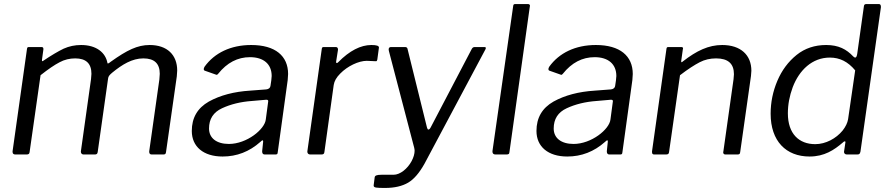

<svg xmlns="http://www.w3.org/2000/svg" viewBox="-20 -762 4377 947"><path d="M110 0C121 0 125 -3 126 -12L180 -391C218 -421 249 -442 274 -455C298 -468 324 -474 351 -474C404 -474 431 -449 431 -398C431 -393 430 -384 429 -372L379 -16C379 -15 379 -14 379 -13C379 -6 384 0 392 0H448C457 0 461 -4 462 -13L513 -374C514 -386 521 -393 534 -404C583 -444 632 -474 687 -474C741 -474 768 -449 768 -398C768 -393 767 -383 766 -370L716 -16C716 -15 716 -14 716 -13C716 -6 719 0 728 0H785C794 0 798 -2 799 -13L852 -385C853 -398 854 -408 854 -414C854 -491 805 -540 718 -540C658 -540 607 -515 527 -458C520 -452 515 -449 512 -449C511 -449 510 -450 510 -451C501 -502 456 -540 380 -540C349 -540 321 -534 294 -522C267 -509 233 -489 193 -462C191 -461 190 -460 189 -460C188 -460 187 -461 187 -464C187 -465 187 -466 187 -467L194 -518C194 -519 194 -520 194 -521C194 -527 191 -530 185 -530H123C116 -530 114 -528 113 -520L42 -16C42 -15 42 -14 42 -13C42 -4 47 0 56 0Z M1264 -62C1269 -67 1273 -70 1275 -70C1277 -70 1278 -68 1278 -64L1273 -16C1273 -5 1277 0 1286 0H1336C1347 0 1349 -1 1350 -12L1399 -367C1400 -380 1401 -390 1401 -397C1401 -486 1338 -540 1219 -540C1118 -540 1038 -501 989 -433C986 -428 985 -424 985 -421C985 -417 987 -414 991 -413L1042 -395C1045 -394 1047 -393 1049 -393C1050 -393 1052 -393 1056 -398C1100 -453 1152 -480 1213 -480C1280 -480 1320 -446 1320 -387C1320 -383 1319 -376 1318 -365L1314 -338C1313 -329 1305 -322 1293 -321L1214 -315C1134 -310 1066 -292 1010 -261C954 -229 926 -181 926 -116C926 -39 983 10 1078 10C1148 10 1210 -14 1264 -62ZM1291 -173C1286 -124 1197 -52 1109 -52C1048 -52 1011 -81 1011 -128C1011 -175 1032 -208 1075 -228C1118 -248 1167 -260 1223 -264L1292 -270C1293 -270 1294 -270 1294 -270C1300 -270 1303 -268 1303 -263Z M1564 0C1575 0 1579 -3 1580 -12L1626 -343C1629 -362 1639 -380 1658 -399C1694 -436 1749 -462 1789 -462C1800 -462 1815 -461 1834 -460C1834 -460 1835 -460 1835 -460C1838 -460 1840 -463 1841 -468L1849 -527C1849 -527 1849 -527 1849 -528C1849 -536 1837 -540 1812 -540C1759 -540 1704 -512 1648 -455C1645 -452 1643 -451 1641 -451C1639 -451 1638 -452 1638 -455V-459L1647 -516C1647 -517 1647 -517 1647 -518C1647 -526 1643 -530 1636 -530H1577C1570 -530 1568 -528 1567 -520L1496 -16C1496 -15 1496 -14 1496 -13C1496 -6 1501 0 1510 0Z M1880 165C1926 165 1964 156 1993 139C2022 122 2049 90 2074 45L2374 -518C2376 -521 2376 -523 2376 -525C2376 -526 2377 -530 2369 -530H2321C2314 -530 2309 -526 2305 -517L2105 -135C2101 -127 2097 -123 2093 -123C2090 -123 2088 -126 2086 -133L1990 -521C1989 -527 1985 -530 1977 -530H1909C1901 -530 1897 -526 1897 -518L1898 -511L2023 -33C2024 -28 2025 -23 2025 -19C2025 -3 2020 14 2010 33C1990 70 1954 100 1921 100H1861C1838 100 1829 104 1828 113L1823 152C1823 152 1823 153 1823 153C1823 164 1835 165 1880 165Z M2593 -728C2593 -730 2594 -732 2594 -733C2594 -739 2590 -742 2584 -742H2522C2514 -742 2512 -740 2511 -731L2409 -17C2409 -16 2409 -15 2409 -14C2409 -5 2414 0 2424 0H2476C2489 0 2492 -2 2493 -14Z M2964 -62C2969 -67 2973 -70 2975 -70C2977 -70 2978 -68 2978 -64L2973 -16C2973 -5 2977 0 2986 0H3036C3047 0 3049 -1 3050 -12L3099 -367C3100 -380 3101 -390 3101 -397C3101 -486 3038 -540 2919 -540C2818 -540 2738 -501 2689 -433C2686 -428 2685 -424 2685 -421C2685 -417 2687 -414 2691 -413L2742 -395C2745 -394 2747 -393 2749 -393C2750 -393 2752 -393 2756 -398C2800 -453 2852 -480 2913 -480C2980 -480 3020 -446 3020 -387C3020 -383 3019 -376 3018 -365L3014 -338C3013 -329 3005 -322 2993 -321L2914 -315C2834 -310 2766 -292 2710 -261C2654 -229 2626 -181 2626 -116C2626 -39 2683 10 2778 10C2848 10 2910 -14 2964 -62ZM2991 -173C2986 -124 2897 -52 2809 -52C2748 -52 2711 -81 2711 -128C2711 -175 2732 -208 2775 -228C2818 -248 2867 -260 2923 -264L2992 -270C2993 -270 2994 -270 2994 -270C3000 -270 3003 -268 3003 -263Z M3264 0C3275 0 3279 -3 3280 -12L3334 -391C3373 -421 3406 -442 3431 -455C3456 -468 3483 -474 3512 -474C3571 -474 3600 -448 3600 -396C3600 -390 3599 -382 3598 -371L3548 -16C3548 -14 3547 -12 3547 -11C3547 -4 3551 0 3558 0H3616C3627 0 3630 -2 3631 -13L3684 -387C3685 -399 3686 -408 3686 -413C3686 -490 3634 -540 3542 -540C3475 -540 3416 -512 3348 -459C3345 -456 3343 -455 3342 -455C3341 -455 3340 -456 3340 -458V-462L3348 -519C3348 -521 3349 -522 3349 -523C3349 -528 3346 -530 3340 -530H3277C3270 -530 3268 -528 3267 -520L3196 -16C3196 -15 3196 -13 3196 -12C3196 -4 3199 0 3207 0Z M4207 0C4219 0 4221 -3 4224 -14L4325 -727C4325 -737 4322 -742 4315 -742H4254C4246 -742 4242 -740 4241 -731L4208 -496C4206 -484 4203 -478 4198 -478C4195 -478 4192 -480 4188 -484C4155 -519 4116 -540 4055 -540C3999 -540 3950 -524 3909 -491C3868 -458 3836 -415 3814 -363C3792 -311 3781 -257 3781 -201C3781 -66 3857 10 3973 10C4046 10 4094 -22 4137 -59C4141 -63 4144 -65 4147 -65C4149 -65 4150 -64 4150 -61L4143 -14C4143 -13 4143 -12 4143 -12C4143 -6 4148 0 4157 0ZM4163 -174C4160 -156 4151 -137 4136 -118C4104 -79 4053 -51 4001 -51C3921 -51 3866 -102 3866 -203C3866 -246 3874 -289 3890 -332C3922 -416 3986 -478 4073 -478C4122 -478 4162 -458 4198 -415Z"/></svg>

Font: Libre Franklin
Style: Italic
Weight: 400
Italic angle: -8°
Designer: Pablo Impallari, Rodrigo Fuenzalida
Foundry: Impallari Type
Version: Version 1.002; ttfautohint (v1.5)